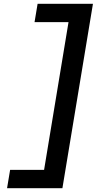

<svg xmlns="http://www.w3.org/2000/svg" viewBox="-20 -843 540 1006"><path d="M17 143 33 47H211L339 -727H161L177 -823H467L307 143Z"/></svg>

Font: Iosevka Web
Style: Bold Italic
Weight: 700
Italic angle: -9°
Monospace: yes
Designer: Belleve Invis
Foundry: Belleve Invis
Version: Version 28.0.3; ttfautohint (v1.8.3)